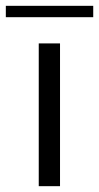

<svg xmlns="http://www.w3.org/2000/svg" viewBox="-35 -639 340 659"><path d="M98 -490H171V0H98ZM-15 -619H285V-580H-15Z"/></svg>

Font: Fahkwang Light
Style: Regular
Weight: 300
Version: Version 1.000; ttfautohint (v1.6)